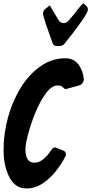

<svg xmlns="http://www.w3.org/2000/svg" viewBox="-40 -1059 515 1081"><path d="M293 -800H277Q264 -800 257 -814Q254 -820 219 -921Q202 -975 202 -979Q202 -1002 221 -1013L238 -1027Q239 -1028 241 -1028L289 -947Q300 -929 318 -929Q336 -929 347 -944L373 -974Q422 -1039 429 -1039Q431 -1039 433 -1037.5Q435 -1036 436 -1035L449 -1023H448Q455 -1016 455 -1005Q455 -983 369 -871Q338 -831 326 -817L324 -814Q314 -800 293 -800ZM109 2Q38 2 6 -76Q-20 -136 -20 -213Q-20 -308 5.5 -400Q31 -492 77.5 -566.5Q124 -641 188 -686Q252 -731 328 -731Q375 -731 401.5 -696Q428 -661 432 -613Q430 -586 406 -578L329 -557Q325 -557 316 -566Q305 -578 285 -578Q251 -578 218 -533Q185 -488 159.5 -425.5Q134 -363 118.5 -304.5Q103 -246 103 -218Q103 -184 115 -163L114 -164Q127 -143 155 -143Q197 -143 241 -203L245 -209Q257 -229 269 -229Q274 -229 277 -227L317 -211Q331 -205 331 -190Q331 -183 328 -178Q306 -135 273.5 -94Q241 -53 199 -25.5Q157 2 109 2Z"/></svg>

Font: Bangerz
Style: Regular
Weight: 400
Designer: vernon adams
Foundry: Vernon Adams
Version: Version 2.10;February 7, 2025;FontCreator 13.0.0.2683 64-bit